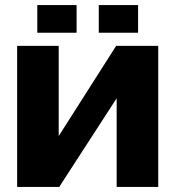

<svg xmlns="http://www.w3.org/2000/svg" viewBox="-20 -742 696 762"><path d="M608 0H443V-352L215 0H48V-560H213V-202L441 -560H608ZM128 -612V-722H284V-612ZM372 -612V-722H528V-612Z"/></svg>

Font: Tektur
Style: Bold
Weight: 700
Designer: Adam Jagosz
Foundry: Adam Jagosz
Version: Version 1.005;gftools[0.9.30]